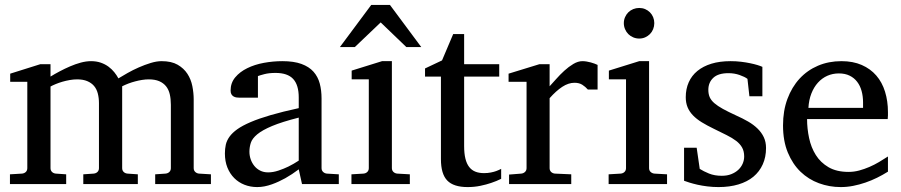

<svg xmlns="http://www.w3.org/2000/svg" viewBox="-20 -740 3624 772"><path d="M604 0V-39.1L646 -42Q655.3 -43 661.1 -48.8Q667 -54.7 667 -64V-318.8Q667 -342.3 662.6 -361.1Q658.2 -379.9 647.7 -393.1Q637.2 -406.2 620.1 -413.6Q603 -420.9 578.1 -420.9Q565.4 -420.9 551.5 -418.7Q537.6 -416.5 523.7 -412.8Q509.8 -409.2 496.3 -404.1Q482.9 -398.9 471.2 -393.1V-64Q471.2 -54.7 477.1 -48.8Q482.9 -43 492.2 -42L534.2 -39.1V0H314.9V-39.1L356.9 -42Q366.2 -43 372.1 -48.8Q377.9 -54.7 377.9 -64V-325.2Q377.9 -346.2 373.3 -364Q368.7 -381.8 358.2 -394.3Q347.7 -406.7 330.8 -413.8Q314 -420.9 290 -420.9Q275.9 -420.9 260.5 -418.2Q245.1 -415.5 231 -411.4Q216.8 -407.2 204.3 -402.1Q191.9 -397 183.1 -392.1V-64Q183.1 -54.7 189 -48.8Q194.8 -43 204.1 -42L246.1 -39.1V0H20V-39.1L68.8 -42Q78.1 -43 84 -48.8Q89.8 -54.7 89.8 -64V-411.1H21V-443.8L142.1 -481.9H183.1V-432.1Q199.7 -442.4 220 -453.1Q240.2 -463.9 261.7 -473.1Q283.2 -482.4 304.9 -488.3Q326.7 -494.1 346.2 -494.1Q367.7 -494.1 385.3 -488Q402.8 -481.9 416.3 -471.9Q429.7 -461.9 439.7 -449.5Q449.7 -437 456.1 -424.8Q471.2 -434.1 492.7 -446.3Q514.2 -458.5 538.1 -469Q562 -479.5 585.9 -486.8Q609.9 -494.1 629.9 -494.1Q669.4 -494.1 694.3 -479.7Q719.2 -465.3 733.6 -443.1Q748 -420.9 753.4 -393.6Q758.8 -366.2 758.8 -340.8V-64Q758.8 -54.7 764.9 -48.8Q771 -43 779.8 -42L828.1 -39.1V0Z M1181.2 -267.1Q1113.8 -250 1074.2 -233.4Q1034.7 -216.8 1014.4 -200Q994.1 -183.1 988.5 -165.8Q982.9 -148.4 982.9 -129.9Q982.9 -114.3 988 -99.4Q993.2 -84.5 1002.7 -72.8Q1012.2 -61 1026.1 -54Q1040 -46.9 1058.1 -46.9Q1078.1 -46.9 1099.9 -54.2Q1121.6 -61.5 1139.6 -70.3Q1160.6 -80.6 1181.2 -94.2ZM1194.3 0 1181.2 -59.1Q1154.8 -39.1 1127 -23.4Q1114.7 -16.6 1101.1 -10.3Q1087.4 -3.9 1073 1.2Q1058.6 6.3 1043.7 9.3Q1028.8 12.2 1014.2 12.2Q986.8 12.2 963.1 2.9Q939.5 -6.3 921.9 -23.9Q904.3 -41.5 894.3 -66.4Q884.3 -91.3 884.3 -123Q884.3 -141.6 887.9 -158.2Q891.6 -174.8 902.8 -190.4Q914.1 -206.1 934.3 -220.5Q954.6 -234.9 987.5 -249Q1020.5 -263.2 1068.1 -277.1Q1115.7 -291 1181.2 -305.2V-348.1Q1181.2 -398.4 1158.7 -422.6Q1136.2 -446.8 1087.9 -446.8Q1061.5 -446.8 1043 -441.9Q1024.4 -437 1017.1 -434.1V-347.2H944.3Q937.5 -347.2 930.9 -348.1Q924.3 -349.1 918.9 -352.3Q913.6 -355.5 910.4 -361.1Q907.2 -366.7 907.2 -376Q907.2 -406.7 925.8 -429Q944.3 -451.2 974.1 -465.8Q1003.9 -480.5 1041 -487.3Q1078.1 -494.1 1115.2 -494.1Q1161.6 -494.1 1192.1 -482.9Q1222.7 -471.7 1240.5 -451.7Q1258.3 -431.6 1265.6 -404.3Q1272.9 -377 1272.9 -344.2V-64Q1272.9 -54.7 1279.1 -48.8Q1285.2 -43 1293.9 -42L1342.3 -39.1V0Z M1393.1 0V-39.1L1441.9 -42Q1451.2 -43 1457 -48.8Q1462.9 -54.7 1462.9 -64V-420.9H1394V-456.1L1516.1 -494.1H1555.7V-64Q1555.7 -54.7 1561.8 -48.8Q1567.9 -43 1576.7 -42L1627.9 -39.1V0ZM1613.8 -550.8 1510.7 -649.9 1406.7 -550.8H1346.7L1472.7 -720.2H1547.9L1673.8 -550.8Z M1995.1 -21Q1976.6 -11.7 1954.6 -4.4Q1936 2 1911.6 7.1Q1887.2 12.2 1860.4 12.2Q1803.7 12.2 1778.3 -14.2Q1752.9 -40.5 1752.9 -100.1V-432.1H1689V-464.8L1757.3 -497.1L1802.2 -603H1846.2V-481.9H1987.3V-432.1H1846.2V-152.8Q1846.2 -123 1851.3 -102.3Q1856.4 -81.5 1866.5 -68.6Q1876.5 -55.7 1891.4 -49.8Q1906.2 -43.9 1926.3 -43.9Q1940.9 -43.9 1953.4 -46.4Q1965.8 -48.8 1975.1 -52.2Q1985.8 -56.2 1995.1 -61Z M2343.8 -379.9Q2334 -391.1 2321.3 -399.2Q2308.6 -407.2 2290 -407.2Q2265.6 -407.2 2240.7 -390.9Q2215.8 -374.5 2189.9 -345.2V-64Q2189.9 -54.7 2195.8 -48.8Q2201.7 -43 2210.9 -42L2276.9 -39.1V0H2026.9V-38.1L2076.2 -42Q2085 -43 2091.1 -48.8Q2097.2 -54.7 2097.2 -64V-411.1H2024.9V-443.8L2148.9 -481.9H2189.9V-393.1Q2200.7 -404.8 2216.1 -422.1Q2231.4 -439.5 2249 -455.6Q2266.6 -471.7 2285.4 -482.9Q2304.2 -494.1 2321.8 -494.1Q2329.6 -494.1 2338.4 -492.7Q2347.2 -491.2 2355.5 -489Q2363.8 -486.8 2370.8 -484.1Q2377.9 -481.4 2382.8 -479V-379.9Z M2427.2 0V-39.1L2476.1 -42Q2485.4 -43 2491.2 -48.8Q2497.1 -54.7 2497.1 -64V-420.9H2428.2V-456.1L2550.3 -494.1H2589.8V-64Q2589.8 -54.7 2595.9 -48.8Q2602.1 -43 2610.8 -42L2662.1 -39.1V0ZM2610.8 -647Q2610.8 -634.3 2606.2 -622.8Q2601.6 -611.3 2593.3 -603Q2585 -594.7 2574 -589.8Q2563 -585 2550.3 -585Q2537.6 -585 2526.1 -589.8Q2514.6 -594.7 2506.3 -603Q2498 -611.3 2493.2 -622.8Q2488.3 -634.3 2488.3 -647Q2488.3 -659.7 2493.2 -670.9Q2498 -682.1 2506.3 -690.4Q2514.6 -698.7 2526.1 -703.4Q2537.6 -708 2550.3 -708Q2563 -708 2574 -703.4Q2585 -698.7 2593.3 -690.4Q2601.6 -682.1 2606.2 -670.9Q2610.8 -659.7 2610.8 -647Z M3060.1 -145Q3060.1 -108.4 3046.9 -79.1Q3033.7 -49.8 3009.3 -29.5Q2984.9 -9.3 2949.2 1.5Q2913.6 12.2 2869.1 12.2Q2846.2 12.2 2824.5 9.5Q2802.7 6.8 2784.4 2.7Q2766.1 -1.5 2752 -5.9Q2737.8 -10.3 2730.5 -13.2V-146H2781.2L2793.5 -61Q2808.6 -51.3 2830.8 -42.2Q2853 -33.2 2882.3 -33.2Q2903.8 -33.2 2920.4 -39.8Q2937 -46.4 2948.5 -57.1Q2960 -67.9 2966.1 -81.8Q2972.2 -95.7 2972.2 -110.8Q2972.2 -131.8 2963.9 -146.7Q2955.6 -161.6 2939.9 -173.6Q2924.3 -185.5 2901.6 -196.8Q2878.9 -208 2850.1 -222.2Q2822.8 -235.4 2801.8 -248.3Q2780.8 -261.2 2766.4 -276.1Q2752 -291 2744.6 -308.8Q2737.3 -326.7 2737.3 -349.1Q2737.3 -382.3 2749.3 -409.2Q2761.2 -436 2784.2 -454.8Q2807.1 -473.6 2840.6 -483.9Q2874 -494.1 2917.5 -494.1Q2939.5 -494.1 2959.5 -491.7Q2979.5 -489.3 2996.1 -485.8Q3012.7 -482.4 3025.4 -478.5Q3038.1 -474.6 3045.4 -471.2V-353H2993.2L2985.4 -422.9Q2974.6 -431.2 2953.6 -438.5Q2932.6 -445.8 2909.2 -445.8Q2867.7 -445.8 2847.9 -427Q2828.1 -408.2 2828.1 -378.9Q2828.1 -361.8 2833.7 -349.1Q2839.4 -336.4 2852.3 -325.2Q2865.2 -314 2886.5 -302.2Q2907.7 -290.5 2939.5 -275.9Q2965.8 -264.2 2987.8 -251.5Q3009.8 -238.8 3025.9 -223.1Q3042 -207.5 3051 -188.5Q3060.1 -169.4 3060.1 -145Z M3550.3 -49.8Q3529.3 -36.6 3506.6 -25.4Q3483.9 -14.2 3459.7 -5.9Q3435.5 2.4 3410.6 7.3Q3385.7 12.2 3360.4 12.2Q3314.9 12.2 3272.9 -3.2Q3231 -18.6 3199 -49.3Q3167 -80.1 3147.7 -126.7Q3128.4 -173.3 3128.4 -235.8Q3128.4 -294.4 3146 -342Q3163.6 -389.6 3194.8 -423.6Q3226.1 -457.5 3269 -475.8Q3312 -494.1 3363.3 -494.1Q3409.7 -494.1 3444.8 -478.8Q3480 -463.4 3503.4 -436.3Q3526.9 -409.2 3538.6 -371.3Q3550.3 -333.5 3550.3 -289.1V-275.9Q3550.3 -268.1 3549.3 -261.2H3225.1Q3225.1 -223.1 3233.2 -185.1Q3241.2 -147 3260.3 -116.7Q3279.3 -86.4 3311.5 -67.6Q3343.8 -48.8 3392.1 -48.8Q3413.6 -48.8 3434.6 -54.4Q3455.6 -60.1 3475.8 -68.8Q3496.1 -77.6 3514.6 -88.6Q3533.2 -99.6 3550.3 -110.8ZM3450.2 -328.1Q3450.2 -353 3444.3 -374.3Q3438.5 -395.5 3426.5 -411.1Q3414.6 -426.8 3396.2 -435.8Q3377.9 -444.8 3353 -444.8Q3328.1 -444.8 3306.6 -435.3Q3285.2 -425.8 3268.8 -407.7Q3252.4 -389.6 3242.4 -364Q3232.4 -338.4 3230.5 -306.2H3450.2Z"/></svg>

Font: BabelStone Ogham Special
Style: Regular
Weight: 400
Designer: Andrew West
Foundry: BabelStone
Version: Version 1.02 March 14, 2022